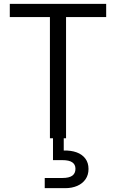

<svg xmlns="http://www.w3.org/2000/svg" viewBox="-20 -720 603 1000"><path d="M240 0V-631H31V-700H533V-631H324V0ZM213 260V207H305Q340 207 356.5 195Q373 183 373 159Q373 137 356.5 125.5Q340 114 305 114H256V-6H312V64Q350 63 379 73.5Q408 84 424.5 106Q441 128 441 160Q441 191 425.5 213.5Q410 236 382.5 248Q355 260 320 260Z"/></svg>

Font: DM Sans 10pt
Style: Regular
Weight: 400
Version: Version 4.004;gftools[0.9.30]